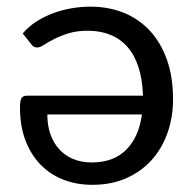

<svg xmlns="http://www.w3.org/2000/svg" viewBox="-20 -534 568 562"><path d="M118.5 -199Q118.5 -168 127.2 -142.2Q136 -116.5 152.8 -97.8Q169.5 -79 193.8 -68.8Q218 -58.5 248.5 -58.5Q312.5 -58.5 349.5 -95.8Q386.5 -133 395.5 -199ZM46.5 -436Q63.5 -456 86.2 -470.8Q109 -485.5 135.2 -495.2Q161.5 -505 189.5 -509.8Q217.5 -514.5 245 -514.5Q297.5 -514.5 341.8 -496.8Q386 -479 418.2 -444.5Q450.5 -410 468.5 -359.5Q486.5 -309 486.5 -243.5Q486.5 -190.5 470.2 -144.8Q454 -99 423.5 -65.2Q393 -31.5 349.2 -12.2Q305.5 7 250 7Q204.5 7 165.8 -8Q127 -23 98.8 -52Q70.5 -81 54.5 -123Q38.5 -165 38.5 -219Q38.5 -240 43 -247Q47.5 -254 60 -254H398.5Q397 -302 385.2 -337.8Q373.5 -373.5 352.8 -397Q332 -420.5 302.8 -432.2Q273.5 -444 237.5 -444Q204 -444 179.8 -436.2Q155.5 -428.5 138 -419.5Q120.5 -410.5 108.8 -402.8Q97 -395 89 -395Q77.5 -395 72 -404Z"/></svg>

Font: Lato 2
Style: Regular
Weight: 400
Designer: Lukasz Dziedzic with Adam Twardoch and Botio Nikoltchev
Foundry: tyPoland Lukasz Dziedzic
Version: Version 2.015; 2015-08-06; http://www.latofonts.com/